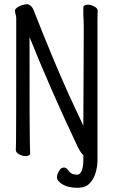

<svg xmlns="http://www.w3.org/2000/svg" viewBox="-20 -728 540 910"><path d="M346 162Q303 162 276.5 146Q250 130 250 112Q250 99 259.5 82.5Q269 66 283 66Q294 66 301 76Q313 93 324 96.5Q335 100 346 100Q359 100 367 81.5Q375 63 375 31V7Q363 -2 346 -37Q221 -301 120 -552Q120 -74 121.5 -45Q123 -16 123 1Q123 5 117 8.5Q111 12 102 12Q87 12 71 3.5Q55 -5 55 -17Q55 -29 56 -55Q57 -81 57 -641Q57 -650 54 -659.5Q51 -669 51 -680Q55 -691 74 -699.5Q93 -708 111 -708Q129 -704 139 -681Q229 -451 305 -282L375 -132L377 -589Q377 -631 375 -659V-695Q375 -699 381 -702.5Q387 -706 396 -706Q410 -706 426.5 -697.5Q443 -689 443 -677L442 -640V30Q442 58 434 88Q426 118 406 140Q386 162 346 162Z"/></svg>

Font: LXGW WenKai Mono Lite
Style: Regular
Weight: 400
Monospace: yes
Designer: LXGW / Fontworks Inc.
Foundry: LXGW / Fontworks Inc.
Version: Version 1.520; June 14, 2025